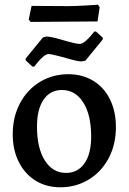

<svg xmlns="http://www.w3.org/2000/svg" viewBox="-20 -783 546 815"><path d="M34 -213Q34 -286 64.5 -344Q95 -402 149 -435Q203 -468 270 -468Q330 -468 376 -440Q422 -412 447 -361Q472 -310 472 -243Q472 -170 441.5 -112Q411 -54 357 -21Q303 12 236 12Q176 12 130.5 -16.5Q85 -45 59.5 -96Q34 -147 34 -213ZM367 -203Q367 -295 333.5 -348Q300 -401 243 -401Q193 -401 165 -360Q137 -319 137 -246Q137 -154 170.5 -101.5Q204 -49 260 -49Q310 -49 338.5 -89.5Q367 -130 367 -203ZM89 -526.9V-534.5L162.4 -624.2L177.7 -628Q196.8 -628 254 -610.8Q303.6 -596.5 318.9 -596.5Q328.5 -596.5 342.3 -608Q356.1 -619.4 366.6 -632.3Q377.1 -645.2 380 -649H387.6L416.2 -623.2V-615.6L342.8 -525.9L326.5 -522.1Q308.4 -522.1 251.2 -539.3Q242.6 -541.2 219.2 -547.4Q195.8 -553.6 186.3 -553.6Q175.8 -553.6 162.4 -541.7Q149.1 -529.7 138.6 -516.9Q128.1 -504 125.2 -500.2H117.6ZM102 -700 114 -758 268 -757Q299 -757 341 -759.5Q383 -762 396 -763L403 -752L394 -692L252 -691L110 -690Z"/></svg>

Font: Alegreya Medium
Style: Regular
Weight: 500
Designer: Juan Pablo del Peral
Foundry: Huerta Tipografica
Version: Version 2.007; ttfautohint (v1.6)